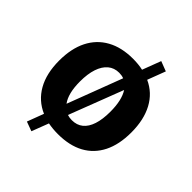

<svg xmlns="http://www.w3.org/2000/svg" viewBox="-253 -1019 1319 1319"><g transform="rotate(45 406.5 -360.0)"><path d="M264.2 125.5 195.3 100.1 240.7 -20.5Q151.4 -59.1 103.5 -143.6Q55.7 -228 55.7 -353Q55.7 -469.7 96.9 -551.8Q138.2 -633.8 216.6 -677.2Q294.9 -720.7 406.2 -720.7Q459.5 -720.7 502.9 -710.9L554.2 -846.2L626.5 -818.4L576.7 -687Q664.1 -647.5 710 -562.3Q755.9 -477.1 755.9 -354Q755.9 -236.8 715.1 -155.5Q674.3 -74.2 596.7 -31.7Q519 10.7 406.7 10.7Q381.3 10.7 357.7 8.5Q334 6.3 311.5 2ZM301.3 -178.7 452.6 -577.6Q442.4 -581.5 430.7 -583.5Q418.9 -585.4 406.7 -585.4Q359.4 -585.4 326.2 -557.6Q293 -529.8 275.6 -477.8Q258.3 -425.8 258.3 -352.5Q258.3 -294.9 269 -251.2Q279.8 -207.5 301.3 -178.7ZM406.7 -124.5Q455.1 -124.5 487.5 -150.9Q520 -177.2 536.6 -228.3Q553.2 -279.3 553.2 -352.5Q553.2 -408.2 543.5 -451.9Q533.7 -495.6 514.2 -525.4L362.8 -131.3Q383.8 -124.5 406.7 -124.5Z"/></g></svg>

Font: Comme ExtraBold
Style: Regular
Weight: 800
Version: Version 1.000;gftools[0.9.27]